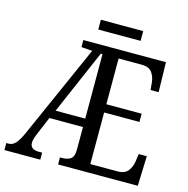

<svg xmlns="http://www.w3.org/2000/svg" viewBox="-122 -966 1059 1082"><g transform="rotate(15 408.0 -425.0)"><path d="M-1 0V-41H13Q35 -41 52.5 -60Q70 -79 88 -119L332 -668L268 -673V-714H750L754 -540H707L703 -582Q700 -615 683 -639.5Q666 -664 626 -665H487V-398H693V-350H487V-49H647Q688 -49 707 -74Q726 -99 730 -132L736 -174H783L777 0H312V-41H325Q353 -41 373 -53Q393 -65 393 -110V-240H197L152 -133Q138 -99 138 -80Q138 -41 189 -41H208V0ZM220 -289H393V-665H383ZM334 -793V-850H581V-793Z"/></g></svg>

Font: Noto Serif Condensed
Style: Regular
Weight: 400
Width: 3
Designer: Monotype Design Team
Foundry: Monotype Imaging Inc.
Version: Version 2.013; ttfautohint (v1.8.4.7-5d5b)